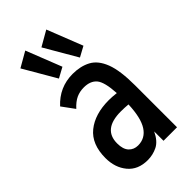

<svg xmlns="http://www.w3.org/2000/svg" viewBox="-219 -744 814 814"><g transform="rotate(-45 187.5 -337.0)"><path d="M151 11Q93 11 61.5 -27Q30 -65 30 -122Q30 -205 80 -245.5Q130 -286 214 -286Q233 -286 259 -283Q255 -353 235.5 -376Q216 -399 177 -399Q152 -399 131.5 -389.5Q111 -380 90 -357L49 -413Q104 -473 184 -473Q231 -473 265.5 -454.5Q300 -436 318.5 -388Q337 -340 337 -251V0H256V-56Q237 -16 209.5 -2.5Q182 11 151 11ZM109 -131Q109 -96 125 -79Q141 -62 166 -62Q209 -62 233 -99Q257 -136 260 -214Q238 -216 216 -216Q109 -216 109 -131ZM129 -500 44 -646 112 -685 175 -525ZM255 -500 170 -646 238 -685 301 -525Z"/></g></svg>

Font: Inconsolata Condensed SemiBold
Style: Regular
Weight: 600
Width: 3
Monospace: yes
Designer: Raph Levien, Cyreal, Brenton Simpson
Foundry: Raph Levien, Cyreal, Google
Version: Version 3.100; ttfautohint (v1.8.4.7-5d5b)